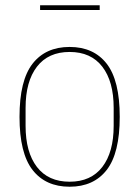

<svg xmlns="http://www.w3.org/2000/svg" viewBox="-20 -696 528 728"><path d="M244 12Q153 12 103.5 -51.5Q54 -115 54 -253Q54 -391 103.5 -454.5Q153 -518 244 -518Q335 -518 384.5 -454.5Q434 -391 434 -253Q434 -115 384.5 -51.5Q335 12 244 12ZM244 -7Q325 -7 368 -63Q411 -119 411 -219V-287Q411 -387 368 -443Q325 -499 244 -499Q163 -499 120 -443Q77 -387 77 -287V-219Q77 -119 120 -63Q163 -7 244 -7ZM132 -676H358V-658H132Z"/></svg>

Font: IBM Plex Sans Cond Thin
Style: Regular
Weight: 100
Width: 3
Designer: Mike Abbink, Paul van der Laan, Pieter van Rosmalen
Foundry: Bold Monday
Version: Version 1.3